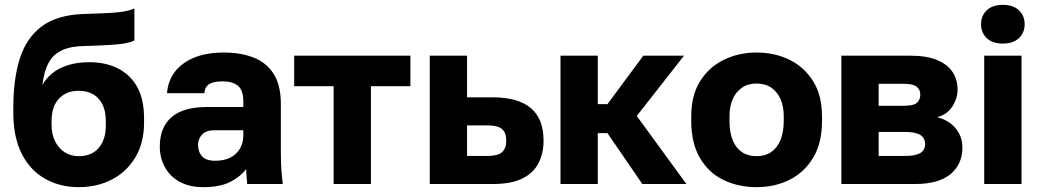

<svg xmlns="http://www.w3.org/2000/svg" viewBox="-20 -760 4299 793"><path d="M305 13Q228 13 166.5 -21.5Q105 -56 70 -124.5Q35 -193 35 -295V-315Q35 -434 62 -518.5Q89 -603 151 -650Q213 -697 319 -702Q361 -704 402 -705Q443 -706 478 -710.5Q513 -715 535 -725V-593Q525 -587 501.5 -582Q478 -577 437.5 -574.5Q397 -572 334 -570Q276 -570 238.5 -553.5Q201 -537 181.5 -502Q162 -467 155 -409Q170 -436 195.5 -457Q221 -478 259.5 -490.5Q298 -503 350 -503Q416 -503 467 -477.5Q518 -452 546.5 -401Q575 -350 575 -272V-254Q575 -170 539 -110Q503 -50 442 -18.5Q381 13 305 13ZM305 -115Q359 -115 388 -149.5Q417 -184 417 -240V-260Q417 -320 387 -352.5Q357 -385 305 -385Q254 -385 223.5 -352.5Q193 -320 193 -260V-244Q193 -206 207.5 -176.5Q222 -147 247.5 -131Q273 -115 305 -115Z M820 13Q763 13 722.5 -9Q682 -31 661 -69.5Q640 -108 640 -155Q640 -234 688.5 -276Q737 -318 835 -318H985V-340Q985 -388 962.5 -406Q940 -424 900 -424Q862 -424 844 -412.5Q826 -401 824 -375H670Q673 -423 700.5 -461Q728 -499 779.5 -521Q831 -543 905 -543Q975 -543 1028 -522Q1081 -501 1110.5 -454.5Q1140 -408 1140 -330V-135Q1140 -93 1142 -61.5Q1144 -30 1148 0H1001Q1000 -17 998.5 -30Q997 -43 997 -62Q973 -30 930.5 -8.5Q888 13 820 13ZM870 -96Q903 -96 929 -108Q955 -120 970 -144.5Q985 -169 985 -200V-222H865Q831 -222 814.5 -204Q798 -186 798 -163Q798 -133 814.5 -114.5Q831 -96 870 -96Z M1358 0V-404H1195V-530H1675V-404H1512V0Z M1755 0V-530H1909V-358H2015Q2119 -358 2172 -314Q2225 -270 2225 -179Q2225 -127 2204 -86Q2183 -45 2137 -22.5Q2091 0 2015 0ZM1909 -116H1995Q2036 -116 2053.5 -131.5Q2071 -147 2071 -179Q2071 -212 2053.5 -227Q2036 -242 1995 -242H1909Z M2295 0V-530H2449V-330H2489L2637 -530H2805L2610 -281L2815 0H2633L2489 -210H2449V0Z M3105 13Q3031 13 2969.5 -16Q2908 -45 2871.5 -106.5Q2835 -168 2835 -260V-280Q2835 -366 2871.5 -424.5Q2908 -483 2969.5 -513Q3031 -543 3105 -543Q3180 -543 3241 -513Q3302 -483 3338.5 -424.5Q3375 -366 3375 -280V-260Q3375 -169 3338.5 -108.5Q3302 -48 3241 -17.5Q3180 13 3105 13ZM3105 -115Q3141 -115 3166 -132.5Q3191 -150 3204 -183Q3217 -216 3217 -260V-280Q3217 -320 3204 -350Q3191 -380 3166 -397.5Q3141 -415 3105 -415Q3069 -415 3044 -397.5Q3019 -380 3006 -350Q2993 -320 2993 -280V-260Q2993 -214 3006 -181.5Q3019 -149 3044 -132Q3069 -115 3105 -115Z M3455 0V-530H3739Q3809 -530 3852 -511.5Q3895 -493 3915 -461.5Q3935 -430 3935 -390Q3935 -353 3913 -319.5Q3891 -286 3850 -276Q3899 -264 3927 -230Q3955 -196 3955 -151Q3955 -82 3906 -41Q3857 0 3759 0ZM3609 -116H3720Q3761 -116 3781 -128Q3801 -140 3801 -165Q3801 -190 3781 -202.5Q3761 -215 3720 -215H3609ZM3609 -323H3712Q3753 -323 3767 -335.5Q3781 -348 3781 -369Q3781 -390 3766 -402Q3751 -414 3712 -414H3609Z M4045 0V-530H4199V0ZM4122 -580Q4079 -580 4055.5 -602.5Q4032 -625 4032 -660Q4032 -695 4055.5 -717.5Q4079 -740 4122 -740Q4165 -740 4188.5 -717.5Q4212 -695 4212 -660Q4212 -625 4188.5 -602.5Q4165 -580 4122 -580Z"/></svg>

Font: Golos Text
Style: Bold
Weight: 700
Designer: A.Korolkova, Vitaly Kuzmin
Foundry: ParaType Ltd
Version: Version 2.004